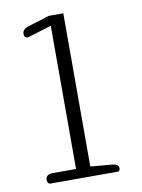

<svg xmlns="http://www.w3.org/2000/svg" viewBox="-79 -740 586 795"><g transform="rotate(-10 213.5 -342.5)"><path d="M68 0H351C358 0 361 -7 361 -13C361 -23 356 -31 333 -33L243 -41V-685H182L92 -657C76 -652 66 -644 66 -629C66 -617 74 -612 81 -612L183 -643V-41H84C66 -41 55 -32 55 -18C55 -8 60 0 68 0Z"/></g></svg>

Font: Maitree Light
Style: Regular
Weight: 300
Designer: CadsonDemak Team
Foundry: CadsonDemak
Version: Version 1.000;PS 001.000;hotconv 1.0.88;makeotf.lib2.5.64775